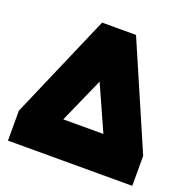

<svg xmlns="http://www.w3.org/2000/svg" viewBox="-127 -836 944 958"><g transform="rotate(20 345.0 -357.0)"><path d="M15 -159 255 -714H435L675 -159V0H15ZM451 -194 344 -433 238 -194Z"/></g></svg>

Font: Prompt Black
Style: Regular
Weight: 900
Designer: Katatrad Team
Foundry: CadsonDemak
Version: Version 1.000